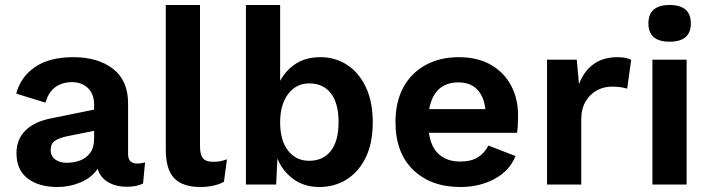

<svg xmlns="http://www.w3.org/2000/svg" viewBox="-20 -739 2843 769"><path d="M357 -319Q357 -362 332.5 -386Q308 -410 268 -410Q231 -410 203 -391Q175 -372 162 -328L45 -364Q62 -430 119.5 -470Q177 -510 274 -510Q372 -510 432.5 -463.5Q493 -417 493 -325V-122Q493 -84 529 -84Q546 -84 561 -89L553 -4Q527 9 488 9Q445 9 413.5 -9Q382 -27 371 -63Q347 -27 302.5 -8.5Q258 10 211 10Q135 10 90.5 -24.5Q46 -59 46 -125Q46 -181 82 -216.5Q118 -252 185 -265L357 -300ZM183 -138Q183 -113 201.5 -100Q220 -87 246 -87Q275 -87 300 -96Q325 -105 341 -126.5Q357 -148 357 -184V-215L252 -194Q218 -187 200.5 -175.5Q183 -164 183 -138Z M781 -719V-154Q781 -119 793 -105Q805 -91 833 -91Q850 -91 861 -93Q872 -95 889 -101L877 -11Q860 -1 834.5 4.5Q809 10 784 10Q711 10 677.5 -25.5Q644 -61 644 -139V-719Z M1259 10Q1199 10 1155.5 -21.5Q1112 -53 1091 -104L1086 0H965V-719H1102V-415Q1124 -457 1164.5 -483.5Q1205 -510 1263 -510Q1323 -510 1370.5 -479Q1418 -448 1445.5 -389.5Q1473 -331 1473 -249Q1473 -167 1445.5 -109.5Q1418 -52 1369.5 -21Q1321 10 1259 10ZM1218 -95Q1274 -95 1305 -134.5Q1336 -174 1336 -250Q1336 -326 1305 -365.5Q1274 -405 1219 -405Q1166 -405 1134 -362.5Q1102 -320 1102 -249Q1102 -176 1134 -135.5Q1166 -95 1218 -95Z M1824 10Q1706 10 1635 -58.5Q1564 -127 1564 -250Q1564 -332 1596 -390Q1628 -448 1685.5 -479Q1743 -510 1817 -510Q1893 -510 1946 -479.5Q1999 -449 2027 -396.5Q2055 -344 2055 -277Q2055 -257 2054 -239Q2053 -221 2051 -207H1698Q1706 -149 1738.5 -120.5Q1771 -92 1823 -92Q1867 -92 1894 -109Q1921 -126 1936 -156L2045 -114Q2021 -55 1961 -22.5Q1901 10 1824 10ZM1816 -409Q1719 -409 1699 -302H1924Q1918 -354 1890.5 -381.5Q1863 -409 1816 -409Z M2171 0V-500H2290L2299 -402Q2318 -453 2356.5 -481.5Q2395 -510 2454 -510Q2489 -510 2508 -499L2492 -384Q2482 -387 2467.5 -389.5Q2453 -392 2430 -392Q2399 -392 2371.5 -377.5Q2344 -363 2326 -333.5Q2308 -304 2308 -259V0Z M2662 -572Q2577 -572 2577 -645Q2577 -719 2662 -719Q2747 -719 2747 -645Q2747 -572 2662 -572ZM2730 -500V0H2593V-500Z"/></svg>

Font: Work Sans SemiBold
Style: Regular
Weight: 600
Designer: Wei Huang
Foundry: Wei Huang
Version: Version 2.010; ttfautohint (v1.8.3)